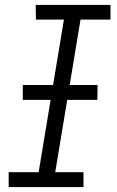

<svg xmlns="http://www.w3.org/2000/svg" viewBox="-20 -755 472 775"><path d="M15 0H317V-60H203L305 -676H426V-735H124L125 -676H238L136 -60H15ZM72 -352H373L374 -412H72Z"/></svg>

Font: Iosevka Sparkle Light Oblique
Style: Regular
Weight: 300
Italic angle: -9°
Designer: Belleve Invis
Foundry: Belleve Invis
Version: Version 4.5.0; ttfautohint (v1.8.3)